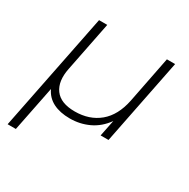

<svg xmlns="http://www.w3.org/2000/svg" viewBox="-161 -670 997 1012"><g transform="rotate(30 337.5 -164.0)"><path d="M15 194 158 -522H208L148 -220Q131 -137 166 -89Q201 -41 287 -41Q376 -41 435.5 -90.5Q495 -140 515 -238L571 -522H621L517 0H469L489 -99Q451 -46 397.5 -21Q344 4 283 4Q223 4 181.5 -17Q140 -38 120 -81L65 194Z"/></g></svg>

Font: Montserrat Light
Style: Italic
Weight: 300
Italic angle: -11.3°
Designer: Julieta Ulanovsky
Foundry: Julieta Ulanovsky
Version: Version 9.000; ttfautohint (v1.8.4.7-5d5b)